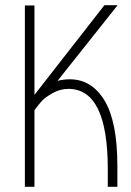

<svg xmlns="http://www.w3.org/2000/svg" viewBox="-20 -721 507 741"><path d="M433 0H396V-68Q396 -378 244 -378Q212 -378 183 -361.5Q154 -345 142.5 -332.5Q131 -320 113 -296V0H76V-700H113V-355L383 -701H434L202 -409Q226 -415 249 -415Q334 -415 383.5 -333Q433 -251 433 -80Z"/></svg>

Font: Bubbler One
Style: Regular
Weight: 400
Designer: Brenda Gallo (gbrenda1987@gmail.com)
Foundry: Brenda Gallo
Version: Version 1.003